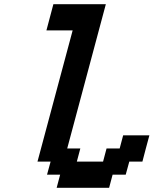

<svg xmlns="http://www.w3.org/2000/svg" viewBox="-20 -895 790 915"><path d="M250 0H500L516.6 -62.5H579.1L596.2 -125H658.7Q664.1 -145.5 675 -187.3Q686 -229 691.9 -250H566.9L550.3 -187.5H487.8L471.2 -125H346.2L362.8 -187.5H300.3L484.4 -875H234.4Q229 -854 217.8 -812.5Q206.5 -771 201.2 -750H326.2Q298.3 -646 242.4 -437.5Q186.5 -229 158.7 -125H221.2L204.1 -62.5H266.6Z"/></svg>

Font: Faithful 32x
Style: Oblique
Weight: 400
Foundry: Faithful Resource Pack
Version: Version 1.0; January 27, 2023